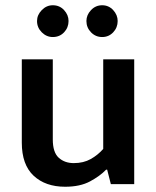

<svg xmlns="http://www.w3.org/2000/svg" viewBox="-20 -701 594 731"><path d="M373 -475H491V0H402L388 -55H384Q361 -31 323 -10.5Q285 10 228 10Q153 10 108 -32Q63 -74 63 -158V-475H181V-170Q181 -121 203.5 -100.5Q226 -80 261 -80Q298 -80 325.5 -95.5Q353 -111 373 -134ZM121 -621Q121 -644 139 -662.5Q157 -681 181 -681Q207 -681 224 -662.5Q241 -644 241 -621Q241 -596 224 -578Q207 -560 181 -560Q157 -560 139 -578Q121 -596 121 -621ZM309 -621Q309 -644 326.5 -662.5Q344 -681 369 -681Q394 -681 411 -662.5Q428 -644 428 -621Q428 -596 411 -578Q394 -560 369 -560Q344 -560 326.5 -578Q309 -596 309 -621Z"/></svg>

Font: Mukta SemiBold
Style: Regular
Weight: 600
Designer: Girish Dalvi and Yashodeep Gholap
Foundry: Ek Type
Version: Version 2.538;PS 1.002;hotconv 16.6.51;makeotf.lib2.5.65220;